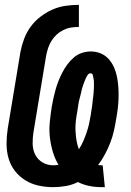

<svg xmlns="http://www.w3.org/2000/svg" viewBox="-20 -763 540 791"><path d="M398 8Q372 8 347.5 3Q323 -2 301 -13Q277 -1 251 3.5Q225 8 199 8Q168 8 138.5 1.5Q109 -5 84 -20.5Q59 -36 41 -59.5Q23 -83 15 -111.5Q7 -140 7 -171Q7 -202 12 -234L64 -548Q69 -575 79 -602Q89 -629 106 -652.5Q123 -676 146.5 -694Q170 -712 196 -723.5Q222 -735 250 -739Q278 -743 305 -743V-652Q289 -652 273 -649.5Q257 -647 241.5 -639.5Q226 -632 213.5 -620.5Q201 -609 192 -594.5Q183 -580 178 -564.5Q173 -549 170 -533L118 -219Q114 -195 114.5 -170.5Q115 -146 125 -126Q135 -106 155 -94Q175 -82 200 -82Q205 -82 210 -82.5Q215 -83 221 -84Q206 -109 197.5 -138Q189 -167 185.5 -197Q182 -227 185 -258.5Q188 -290 193 -322Q196 -340 200 -358Q204 -376 209 -394Q214 -412 221 -429.5Q228 -447 237 -464.5Q246 -482 257.5 -497.5Q269 -513 284 -526Q299 -539 317.5 -545Q336 -551 354 -551Q376 -551 395 -543Q414 -535 427.5 -520Q441 -505 449.5 -486Q458 -467 462 -446.5Q466 -426 467.5 -405Q469 -384 468.5 -362Q468 -340 465.5 -318.5Q463 -297 459 -275Q455 -250 449.5 -225Q444 -200 434.5 -175.5Q425 -151 412.5 -127.5Q400 -104 384 -83Q387 -83 390.5 -82.5Q394 -82 398 -82H403L412 8ZM305 -148Q316 -165 323.5 -182.5Q331 -200 337 -217.5Q343 -235 347 -253Q351 -271 354 -290Q355 -297 356 -304.5Q357 -312 358.5 -319.5Q360 -327 360.5 -334.5Q361 -342 362 -349.5Q363 -357 364 -364.5Q365 -372 365.5 -379.5Q366 -387 366.5 -394Q367 -401 367 -408.5Q367 -416 367 -423.5Q367 -431 365.5 -438Q364 -445 362.5 -453Q361 -461 353 -461Q346 -461 341.5 -454.5Q337 -448 334 -441.5Q331 -435 328.5 -428.5Q326 -422 323.5 -415Q321 -408 319 -401.5Q317 -395 315.5 -388Q314 -381 312.5 -374.5Q311 -368 309 -361Q307 -354 305.5 -347.5Q304 -341 303 -334Q302 -327 301 -320.5Q300 -314 299 -307Q295 -286 292.5 -265.5Q290 -245 291 -225Q292 -205 295 -185.5Q298 -166 305 -148Z"/></svg>

Font: Iosevka SS18 Extrabold
Style: Italic
Weight: 800
Italic angle: -9°
Monospace: yes
Designer: Belleve Invis
Foundry: Belleve Invis
Version: Version 25.1.1; ttfautohint (v1.8.4)